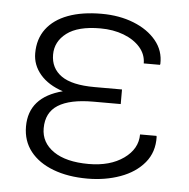

<svg xmlns="http://www.w3.org/2000/svg" viewBox="-44 -581 623 633"><g transform="rotate(5 267.0 -264.5)"><path d="M267.6 8.8Q203.1 8.8 154.3 -9.8Q105.5 -28.3 78.4 -62.7Q51.3 -97.2 51.3 -145Q51.3 -242.2 162.1 -271Q113.3 -287.1 86.9 -318.1Q60.5 -349.1 60.5 -388.2Q60.5 -435.5 85.4 -468.8Q110.4 -502 156.7 -519.3Q203.1 -536.6 267.6 -536.6Q326.7 -536.6 374 -517.8Q421.4 -499 448.7 -465.8Q476.1 -432.6 474.6 -388.7L473.6 -385.7H419.9Q419.9 -415.5 399.7 -438.7Q379.4 -461.9 345 -475.1Q310.5 -488.3 267.6 -488.3Q193.8 -488.3 156.7 -460.2Q119.6 -432.1 119.6 -388.7Q119.6 -343.8 154.8 -318.8Q189.9 -293.9 265.1 -293.9H356V-245.6H265.1Q188 -245.6 148.9 -220.9Q109.9 -196.3 109.9 -144Q109.9 -96.7 151.4 -68.1Q192.9 -39.6 267.6 -39.6Q338.4 -39.6 383.3 -71.5Q428.2 -103.5 428.2 -151.4H482.4L483.4 -148.4Q484.9 -97.7 455.6 -62.5Q426.3 -27.3 376.5 -9.3Q326.7 8.8 267.6 8.8Z"/></g></svg>

Font: Roboto Slab LO Light
Style: Regular
Weight: 300
Designer: Google
Version: Version 2.000